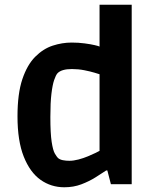

<svg xmlns="http://www.w3.org/2000/svg" viewBox="-20 -779 655 812"><path d="M252 13Q196 13 151.5 -18.5Q107 -50 80.5 -116.5Q54 -183 54 -287Q54 -383 74.5 -444Q95 -505 129 -539Q163 -573 203 -586Q243 -599 283 -599Q312 -599 338 -595.5Q364 -592 381 -588Q398 -584 401 -582V-759H537V0H449L434 -58H429Q411 -46 384 -29Q357 -12 324 0.5Q291 13 252 13ZM273 -99Q291 -99 312 -104.5Q333 -110 352 -118Q371 -126 384.5 -132.5Q398 -139 401 -141V-465Q398 -466 380 -471.5Q362 -477 336.5 -482Q311 -487 284 -487Q240 -487 223 -469Q216 -461 209 -440.5Q202 -420 197.5 -382.5Q193 -345 193 -284Q193 -215 198.5 -179Q204 -143 212 -129.5Q220 -116 225 -111Q233 -104 246 -101.5Q259 -99 273 -99Z"/></svg>

Font: Ruda ExtraBold
Style: Regular
Weight: 800
Designer: Mariela Monsalve and Angelina Sanchez
Foundry: Mariela Monsalve and Angelina Sanchez
Version: Version 2.000